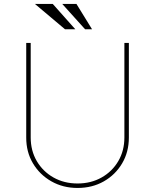

<svg xmlns="http://www.w3.org/2000/svg" viewBox="-20 -946 790 978"><path d="M613.6 -727.3H636.4V-245.7Q636.4 -171.9 602.1 -113.8Q567.8 -55.8 508.9 -22.2Q449.9 11.4 375 11.4Q300.8 11.4 241.5 -22.4Q182.2 -56.1 147.7 -114.2Q113.3 -172.2 113.6 -245.7V-727.3H136.4V-245.7Q136.4 -178.3 167.4 -125.4Q198.5 -72.4 252.5 -41.9Q306.5 -11.4 375 -11.4Q443.5 -11.4 497.5 -41.9Q551.5 -72.4 582.6 -125.4Q613.6 -178.3 613.6 -245.7ZM363.6 -796.9H311.1L157.7 -926.1H248.6ZM448.9 -796.9H413.4L296.9 -926.1H369.3Z"/></svg>

Font: Inter UI Thin
Style: Regular
Weight: 100
Designer: Rasmus Andersson
Foundry: rsms
Version: 3.2;8d6f07862